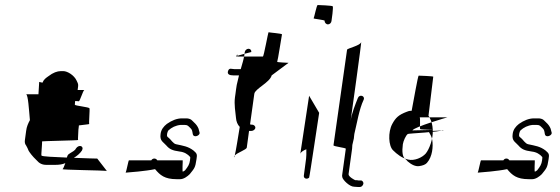

<svg xmlns="http://www.w3.org/2000/svg" viewBox="-20 -705 2230 764"><path d="M84 -330C92 -326 95 -271 99 -227C92 -214 86 -201 84 -184L79 -147C78 -139 79 -132 84 -126C87 -121 92 -111 94 -105C99 -97 108 -84 126 -67C136 -55 148 -49 164 -49H200C216 -49 229 -51 240 -56C236 -44 231 -33 229 -32C224 -29 392 -27 405 -25L367 -74C363 -74 321 -75 274 -77C287 -85 298 -94 306 -106C316 -124 294 -132 282 -114C279 -106 266 -100 260 -96C252 -90 250 -92 246 -78C196 -80 148 -82 145 -86C143 -88 149 -140 147 -142C145 -144 293 -146 291 -148C289 -150 292 -173 292 -189C292 -192 293 -194 293 -197L294 -206C304 -208 337 -210 335 -212C333 -215 338 -269 336 -274C334 -279 280 -284 278 -288C277 -289 279 -295 279 -303C288 -303 292 -302 293 -302C298 -300 310 -346 316 -347H289L291 -363C292 -373 287 -378 285 -384C275 -406 248 -422 232 -422H222C208 -422 191 -416 173 -402C163 -395 154 -389 149 -376L136 -379L133 -330ZM316 -348C316 -348 316 -347 316 -347C316 -347 316 -348 316 -348ZM405 -25C406 -25 405 -24 404 -24C404 -24 405 -25 405 -25Z M480 -18C494 -19 560 -24 597 -32C617 -8 635 8 683 8H697C711 8 726 -3 735 -12C753 -35 757 -36 762 -72C765 -91 764 -94 750 -106C728 -123 708 -125 681 -131C669 -133 660 -150 652 -156C646 -161 643 -161 645 -173C646 -179 648 -183 650 -186C663 -198 679 -206 699 -208H714C728 -208 729 -203 737 -196C745 -189 745 -183 747 -172C750 -154 778 -166 774 -178L770 -193C767 -201 761 -210 752 -218C744 -225 742 -232 724 -234H704C684 -234 664 -226 644 -212C631 -202 621 -189 619 -172C615 -144 629 -141 642 -126C654 -112 665 -106 695 -102C713 -100 727 -92 737 -80C737 -78 737 -73 736 -67C734 -51 728 -42 717 -28C716 -26 712 -25 708 -22C704 -19 708 -67 707 -67H606C600 -77 587 -76 582 -67H493C491 -67 483 -23 480 -18ZM480 -18C477 -18 477 -18 480 -18Z M888 -424C882 -409 894 -405 909 -405H931L922 -367C920 -353 918 -342 917 -332L915 -318C911 -289 917 -259 919 -236C920 -222 925 -209 934 -200C927 -159 919 -105 914 -86C924 -98 961 -109 962 -118L971 -184H977H980C987 -184 995 -189 996 -196C997 -203 990 -209 983 -209H980C979 -209 978 -210 975 -210L992 -332C995 -352 1054 -377 1061 -405L1128 -455C1128 -455 1081 -457 1083 -459C1085 -461 1101 -564 1102 -568C1103 -572 1051 -575 1049 -577C1047 -579 1030 -480 1026 -480H951C950 -471 945 -454 938 -430H912C902 -430 893 -436 888 -424ZM920 -480H926C925 -483 925 -496 920 -480ZM926 -480ZM926 -480H951C951 -481 952 -483 952 -484C952 -484 953 -491 953 -491C953 -491 928 -484 928 -484C928 -482 926 -481 926 -480ZM953 -491 980 -498C981 -505 976 -511 969 -511C962 -511 955 -505 954 -498ZM911 -80C912 -78 912 -80 914 -86C913 -84 910 -82 911 -80Z M1228 -632C1226 -630 1273 -626 1272 -622C1271 -615 1278 -608 1285 -608C1292 -608 1298 -614 1299 -621C1300 -625 1307 -677 1304 -680C1301 -683 1248 -685 1244 -685C1240 -685 1230 -634 1228 -632ZM1175 -91V-93ZM1175 -93C1177 -100 1188 -107 1199 -111V-89L1198 -74L1189 -6C1188 1 1193 6 1200 6C1204 6 1208 4 1210 2C1212 0 1249 -252 1250 -256L1210 -324Z M1307 -127C1306 -122 1357 -117 1356 -113L1342 -12C1341 -8 1341 -4 1342 0C1344 11 1371 38 1389 38L1403 39H1413C1419 39 1425 32 1426 26C1427 20 1422 13 1416 13H1406C1404 13 1402 12 1400 12H1394C1392 12 1366 -2 1367 -12L1381 -113C1382 -117 1381 -122 1382 -128L1388 -154C1389 -161 1389 -167 1390 -172C1401 -217 1409 -270 1427 -308C1434 -324 1410 -331 1404 -315C1394 -290 1379 -253 1375 -223C1375 -223 1421 -551 1417 -537C1413 -523 1362 -513 1361 -507Z M1541 -212C1554 -236 1566 -248 1598 -260C1603 -262 1608 -264 1614 -264H1618C1625 -300 1643 -404 1646 -404C1650 -404 1702 -402 1704 -400L1685 -244C1687 -242 1688 -240 1689 -238H1650C1653 -238 1650 -189 1652 -191C1652 -190 1674 -189 1702 -188C1704 -152 1688 -111 1674 -94C1660 -78 1629 -64 1604 -70C1579 -76 1559 -92 1544 -107C1526 -124 1523 -179 1541 -212ZM1615 -252C1615 -252 1614 -252 1614 -252C1614 -252 1615 -252 1615 -252ZM1689 -238H1760C1760 -238 1628 -200 1621 -186C1609 -186 1714 -188 1702 -188C1701 -208 1698 -221 1689 -238ZM1583 -131C1579 -101 1582 -83 1590 -75C1595 -71 1599 -67 1602 -63C1618 -49 1634 -42 1648 -44C1662 -46 1673 -50 1679 -57C1701 -82 1704 -122 1700 -148C1698 -162 1691 -172 1685 -183C1684 -184 1772 -186 1739 -187C1735 -180 1606 -174 1603 -172C1595 -167 1585 -144 1583 -131Z M1881 -18C1895 -19 1961 -24 1998 -32C2018 -8 2036 8 2084 8H2098C2112 8 2127 -3 2136 -12C2154 -35 2158 -36 2163 -72C2166 -91 2165 -94 2151 -106C2129 -123 2109 -125 2082 -131C2070 -133 2061 -150 2053 -156C2047 -161 2044 -161 2046 -173C2047 -179 2049 -183 2051 -186C2064 -198 2080 -206 2100 -208H2115C2129 -208 2130 -203 2138 -196C2146 -189 2146 -183 2148 -172C2151 -154 2179 -166 2175 -178L2171 -193C2168 -201 2162 -210 2153 -218C2145 -225 2143 -232 2125 -234H2105C2085 -234 2065 -226 2045 -212C2032 -202 2022 -189 2020 -172C2016 -144 2030 -141 2043 -126C2055 -112 2066 -106 2096 -102C2114 -100 2128 -92 2138 -80C2138 -78 2138 -73 2137 -67C2135 -51 2129 -42 2118 -28C2117 -26 2113 -25 2109 -22C2105 -19 2109 -67 2108 -67H2007C2001 -77 1988 -76 1983 -67H1894C1892 -67 1884 -23 1881 -18ZM1881 -18C1878 -18 1878 -18 1881 -18Z"/></svg>

Font: FailCity
Style: OBL
Weight: 400
Version: Version 1